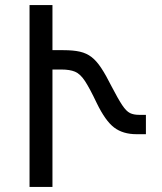

<svg xmlns="http://www.w3.org/2000/svg" viewBox="-20 -734 638 754"><path d="M96 0V-714H186V-537H229Q268 -537 294 -531Q320 -525 339.5 -510Q359 -495 377.5 -467Q396 -439 418 -395Q444 -345 460 -321Q476 -297 490.5 -290Q505 -283 526 -283H553V-207H516Q463 -207 428.5 -233Q394 -259 360 -329Q332 -388 313.5 -416Q295 -444 274.5 -452.5Q254 -461 221 -461H186V0Z"/></svg>

Font: Noto Sans Living
Style: Regular
Weight: 400
Designer: Monotype Design Team
Foundry: Monotype Imaging Inc.
Version: Version 2.013; ttfautohint (v1.8.4.7-5d5b)